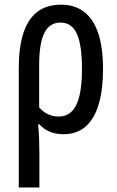

<svg xmlns="http://www.w3.org/2000/svg" viewBox="-20 -569 504 828"><path d="M424.3 -271Q424.3 -185.5 406.5 -122.3Q388.7 -59.1 350.8 -24.7Q313 9.8 253.4 9.8Q219.7 9.8 193.8 -1.5Q168 -12.7 149.4 -32.7H144.5Q147.9 2.9 148.9 36.1Q149.9 69.3 149.9 98.1V239.3H61V-276.4Q61 -362.3 79.8 -423.1Q98.6 -483.9 139.2 -516.4Q179.7 -548.8 243.7 -548.8Q302.2 -548.8 342.5 -518.1Q382.8 -487.3 403.6 -425.8Q424.3 -364.3 424.3 -271ZM240.7 -471.7Q193.8 -471.7 171.4 -427Q148.9 -382.3 148.9 -289.6V-106Q165 -86.9 186.5 -76.7Q208 -66.4 232.9 -66.4Q284.7 -66.4 309.1 -116.7Q333.5 -167 333.5 -271Q333.5 -375 311.5 -423.3Q289.6 -471.7 240.7 -471.7Z"/></svg>

Font: Open Sans Condensed Medium
Style: Regular
Weight: 500
Width: 3
Designer: Monotype Design Team
Foundry: Monotype Imaging Inc.
Version: Version 3.000